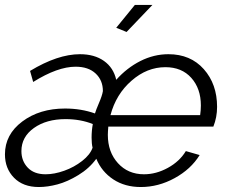

<svg xmlns="http://www.w3.org/2000/svg" viewBox="-24 -750 931 780"><path d="M490.2 -620.1 448.2 -637.2 523.9 -730H595.2ZM-3.9 -123Q-3.9 -203.6 66.4 -256.3Q136.7 -309.1 240.2 -309.1Q305.7 -309.1 361.8 -289.1Q365.7 -302.7 378.4 -332.3Q391.1 -361.8 394 -379.9Q394 -423.8 364.5 -451.4Q335 -479 283.2 -479Q210 -479 110.8 -417L98.1 -461.9Q210.4 -529.8 300.8 -529.8Q359.9 -529.8 398.4 -502.4Q437 -475.1 448.2 -425.8Q491.2 -474.1 546.1 -502Q601.1 -529.8 660.2 -529.8Q750 -529.8 804 -469Q857.9 -408.2 857.9 -315.9Q857.9 -273.4 842.8 -235.8H416Q414.1 -213.4 414.1 -202.1Q414.1 -132.3 455.1 -87.2Q496.1 -42 561 -42Q610.4 -42 658 -68.1Q705.6 -94.2 731 -136.2L787.1 -120.1Q751.5 -62.5 685.5 -26.4Q619.6 9.8 547.9 9.8Q483.4 9.8 436.3 -21.2Q389.2 -52.2 367.2 -105Q338.9 -65.9 294.4 -38.8Q250 -11.7 209.7 -1Q169.4 9.8 133.8 9.8Q69.8 9.8 33 -27.8Q-3.9 -65.4 -3.9 -123ZM789.1 -282.2Q792 -301.8 792 -321.8Q792 -390.1 753.2 -433.6Q714.4 -477.1 647.9 -477.1Q573.2 -477.1 510.3 -422.1Q447.3 -367.2 424.8 -282.2ZM352.1 -149.9Q348.1 -166 348.1 -190.9Q348.1 -219.2 353 -246.1Q302.7 -266.1 242.2 -266.1Q164.6 -266.1 113.8 -230Q63 -193.8 63 -136.2Q63 -96.2 88.6 -69.1Q114.3 -42 161.1 -42Q196.8 -42 237.1 -56.4Q277.3 -70.8 309.8 -96.2Q342.3 -121.6 352.1 -149.9Z"/></svg>

Font: Rawline
Style: Italic
Weight: 400
Italic angle: -12°
Designer: Matt McInerney, Pablo Impallari, Rodrigo Fuenzalida
Foundry: Matt McInerney, Pablo Impallari, Rodrigo Fuenzalida
Version: Version 4.020;PS 004.020;hotconv 1.0.88;makeotf.lib2.5.64775